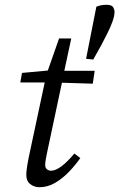

<svg xmlns="http://www.w3.org/2000/svg" viewBox="-20 -770 499 803"><path d="M100 -111 167 -425H65L72 -465L180 -475L227 -609H278L249 -474H376L368 -420L239 -424L178 -137Q169 -97 169 -79Q169 -68 176.5 -62Q184 -56 193 -56Q231 -56 291 -128L316 -109Q295 -79 268 -51Q241 -23 210 -5Q179 13 145 13Q123 13 106.5 0Q90 -13 90 -38Q90 -49 92 -64.5Q94 -80 100 -111ZM425 -750Q447 -750 453 -740Q459 -730 459 -720Q459 -704 450.5 -680Q442 -656 429 -630.5Q416 -605 404 -582L370 -521L340 -524L383 -742Q403 -750 425 -750Z"/></svg>

Font: Source Serif Pro
Style: Italic
Weight: 400
Italic angle: -12°
Designer: Frank Grießhammer
Foundry: Adobe Systems Incorporated
Version: Version 3.001;hotconv 1.0.111;makeotfexe 2.5.65597